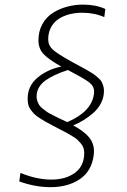

<svg xmlns="http://www.w3.org/2000/svg" viewBox="-20 -752 540 817"><path d="M266.1 -232.4Q370.6 -276.9 379.9 -353Q380.4 -356 380.4 -361.8Q380.4 -385.3 360.1 -401.1Q339.8 -417 275.9 -450.2Q274.4 -451.2 273.4 -451.7Q272.5 -452.1 271 -452.9Q269.5 -453.6 268.6 -454.1Q206.5 -433.6 173.6 -409.7Q140.6 -385.7 136.2 -351.1Q135.7 -347.7 135.7 -341.3Q135.7 -331.1 139.2 -321.5Q142.6 -312 147 -304.9Q151.4 -297.9 162.1 -289.3Q172.9 -280.8 180.4 -275.6Q188 -270.5 205.6 -261.5Q223.1 -252.4 233.2 -247.8Q243.2 -243.2 266.1 -232.4ZM422.4 -365.2Q422.4 -338.9 410.6 -314.9Q398.9 -291 378.7 -272.9Q358.4 -254.9 337.2 -241.7Q315.9 -228.5 291.5 -218.3Q335.9 -194.8 357.9 -168.9Q379.9 -143.1 379.9 -107.9Q379.9 -103.5 378.9 -92.8Q370.6 -24.4 320.1 10Q269.5 44.4 194.8 44.4Q129.4 44.4 62 20L66.9 -16.1Q136.7 12.2 198.7 12.2Q259.8 12.2 299.1 -16.8Q338.4 -45.9 338.4 -101.1Q338.4 -112.3 335.4 -122.1Q332.5 -131.8 324.2 -141.4Q315.9 -150.9 309.8 -157Q303.7 -163.1 287.8 -172.6Q272 -182.1 264.2 -186.5Q256.3 -190.9 234.1 -202.1Q211.9 -213.4 203.1 -218.3Q182.1 -229.5 172.1 -235.1Q162.1 -240.7 147.2 -250.5Q132.3 -260.3 125.5 -267.3Q118.7 -274.4 110.8 -284.9Q103 -295.4 100.3 -306.9Q97.7 -318.4 97.7 -332.5Q97.7 -386.2 139.4 -421.4Q181.2 -456.5 240.7 -468.8Q186 -499.5 164.8 -522.5Q143.6 -545.4 143.6 -580.6Q143.6 -619.1 160.4 -649.4Q177.2 -679.7 205.1 -697.3Q232.9 -714.8 265.9 -723.6Q298.8 -732.4 334 -732.4Q386.7 -732.4 428.2 -713.9L423.8 -679.2Q381.3 -697.8 330.1 -697.8Q301.3 -697.8 276.1 -691.4Q251 -685.1 230.2 -671.9Q209.5 -658.7 197.3 -636.2Q185.1 -613.8 185.1 -584Q185.1 -559.1 204.3 -541.3Q223.6 -523.4 285.2 -489.3Q296.4 -482.9 315.7 -472.7Q335 -462.4 343.8 -457.5Q352.5 -452.6 366.5 -444.1Q380.4 -435.5 386.7 -430.4Q393.1 -425.3 401.6 -417.2Q410.2 -409.2 413.6 -401.9Q417 -394.5 419.7 -385.3Q422.4 -376 422.4 -365.2Z"/></svg>

Font: Muli
Style: ExtraLightItalic
Weight: 200
Italic angle: -7°
Designer: Vernon Adams
Foundry: newtypography
Version: Version 2.0; ttfautohint (v1.00rc1.2-2d82) -l 8 -r 50 -G 200